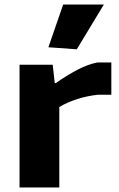

<svg xmlns="http://www.w3.org/2000/svg" viewBox="-20 -825 522 845"><path d="M193 -617 258 -805H437L318 -608ZM66 -540H212L221 -459H225Q275 -494 321 -518Q367 -542 408 -550H470V-408H411Q363 -403 318.5 -388.5Q274 -374 241 -354V0H66Z"/></svg>

Font: Encode Sans Wide
Style: Bold
Weight: 700
Designer: Pablo Impallari, Andres Torresi
Foundry: Pablo Impallari, Andres Torresi
Version: Version 1.000; ttfautohint (v1.00) -l 8 -r 50 -G 200 -x 14 -